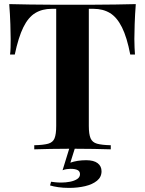

<svg xmlns="http://www.w3.org/2000/svg" viewBox="-20 -728 708 936"><path d="M642 -708Q638 -657 636.5 -610Q635 -563 635 -538Q635 -516 636 -496Q637 -476 638 -462H615Q599 -546 574.5 -595Q550 -644 516 -664.5Q482 -685 436 -685H413V-114Q413 -74 421.5 -54Q430 -34 453 -27.5Q476 -21 520 -20V0Q489 -1 437.5 -2Q386 -3 330 -3Q275 -3 226 -2Q177 -1 147 0V-20Q192 -21 215 -27.5Q238 -34 246 -54Q254 -74 254 -114V-685H232Q186 -685 152 -664.5Q118 -644 94 -595.5Q70 -547 52 -462H29Q31 -476 31.5 -496Q32 -516 32 -538Q32 -563 30.5 -610Q29 -657 25 -708Q71 -707 125.5 -706Q180 -705 235 -705Q290 -705 334 -705Q379 -705 433.5 -705Q488 -705 543 -706Q598 -707 642 -708ZM345 -5 323 65Q340 59 359.5 56Q379 53 400 53Q437 53 456 67.5Q475 82 475 107Q475 135 453 153Q431 171 395 179.5Q359 188 317 188Q288 188 264 184.5Q240 181 224 176L229 158Q236 159 249.5 160.5Q263 162 279 162Q300 162 321 158Q342 154 356 145Q370 136 370 121Q370 107 358 101Q346 95 324 95Q316 95 305 96.5Q294 98 285 102L318 -5Z"/></svg>

Font: Playfair Display
Style: Bold
Weight: 700
Designer: Claus Eggers Sørensen
Foundry: Claus Eggers Sørensen
Version: Version 1.203